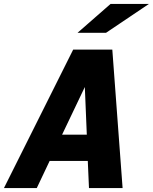

<svg xmlns="http://www.w3.org/2000/svg" viewBox="-75 -951 773 971"><path d="M-55 0 295 -700H493L545 0H375L369 -137H176L111 0ZM239 -270H364L354 -511ZM317 -785 484 -931H678L461 -785Z"/></svg>

Font: Red Hat Mono
Style: Italic
Weight: 300
Italic angle: -12°
Monospace: yes
Designer: Pentagram, MCKL
Foundry: Pentagram, MCKL
Version: Version 1.023